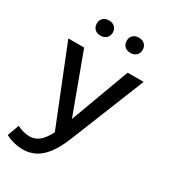

<svg xmlns="http://www.w3.org/2000/svg" viewBox="-206 -772 943 1062"><g transform="rotate(30 265.5 -240.5)"><path d="M115 188Q85 188 55 180.5Q25 173 2 160L29 86Q73 107 108 107Q141 107 167.5 87Q194 67 220 17L25 -470H126L265 -94L404 -470H506L317 0Q288 73 255.5 114Q223 155 187.5 171.5Q152 188 115 188ZM362 -572Q338 -572 324.5 -585.5Q311 -599 311 -621Q311 -642 324.5 -655.5Q338 -669 362 -669Q385 -669 399 -655.5Q413 -642 413 -621Q413 -599 399 -585.5Q385 -572 362 -572ZM171 -572Q147 -572 133.5 -585.5Q120 -599 120 -621Q120 -642 133.5 -655.5Q147 -669 171 -669Q194 -669 208 -655.5Q222 -642 222 -621Q222 -599 208 -585.5Q194 -572 171 -572Z"/></g></svg>

Font: Gantari Medium
Style: Regular
Weight: 500
Designer: Anugrah Pasau
Foundry: Lafontype
Version: Version 1.000; ttfautohint (v1.8.4.7-5d5b)